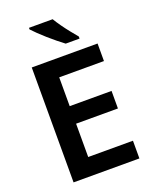

<svg xmlns="http://www.w3.org/2000/svg" viewBox="-169 -1029 891 1121"><g transform="rotate(-20 276.5 -468.5)"><path d="M498 0H89V-714H498V-605H220V-426H480V-317H220V-110H498ZM300 -937Q313 -915 332.5 -887.5Q352 -860 372.5 -834.5Q393 -809 409 -790V-777H323Q304 -791 280 -810.5Q256 -830 231.5 -851.5Q207 -873 186.5 -893Q166 -913 153 -927V-937Z"/></g></svg>

Font: Noto Sans Syriac Eastern SemiBold
Style: Regular
Weight: 600
Designer: Patrick Giasson and the Monotype Design Team
Foundry: Monotype Imaging Inc.
Version: Version 3.001